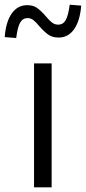

<svg xmlns="http://www.w3.org/2000/svg" viewBox="-42 -798 366 818"><path d="M0 0ZM103 -528H178V0H103ZM-22 -640Q-17 -705 8 -740.5Q33 -776 74 -776Q99 -776 115.5 -764.5Q132 -753 153 -729Q168 -711 179.5 -702Q191 -693 206 -693Q227 -693 238 -712.5Q249 -732 255 -778L304 -774Q299 -710 274 -674Q249 -638 208 -638Q181 -638 163.5 -650.5Q146 -663 125 -687Q111 -704 100 -712.5Q89 -721 76 -721Q55 -721 44 -702Q33 -683 27 -636Z"/></svg>

Font: Martel Sans Light
Style: Regular
Weight: 300
Designer: Dan Reynolds and Mathieu Réguer
Foundry: Dan Reynolds and Mathieu Réguer
Version: Version 1.002; ttfautohint (v1.1) -l 5 -r 5 -G 72 -x 0 -D la